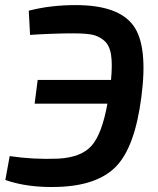

<svg xmlns="http://www.w3.org/2000/svg" viewBox="-20 -722 620 754"><path d="M98 -585 93 -680Q178 -702 277 -702Q444 -702 503 -622.5Q562 -543 535 -340Q510 -146 437 -69.5Q364 7 208 12Q91 16 1 -15L18 -109Q111 -95 209 -99Q299 -104 339.5 -149.5Q380 -195 402 -315H116L128 -408H416Q422 -470 416 -507.5Q410 -545 388.5 -563Q367 -581 341 -586Q315 -591 268 -591Q192 -591 98 -585Z"/></svg>

Font: Exo 2.0 Semi Bold
Style: Italic
Weight: 600
Italic angle: -8°
Designer: Natanael Gama
Version: Version 1.001;PS 001.001;hotconv 1.0.70;makeotf.lib2.5.58329